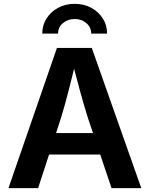

<svg xmlns="http://www.w3.org/2000/svg" viewBox="-20 -976 777 996"><path d="M23.9 0 275.4 -727.5H456.1L712.9 0H558.6L436 -364.3Q416 -427.7 394.8 -505.1Q373.5 -582.5 349.1 -677.2H378.9Q355.5 -582 335.4 -504.2Q315.4 -426.3 296.4 -364.3L177.7 0ZM175.8 -174.3V-285.6H561.5V-174.3ZM367.2 -956.1Q415.5 -956.1 453.4 -935.5Q491.2 -915 513.4 -880.1Q535.6 -845.2 535.6 -801.8H453.1Q453.1 -835 427.7 -856.2Q402.3 -877.4 367.2 -877.4Q332 -877.4 306.6 -856.2Q281.2 -835 281.2 -801.8H199.2Q199.2 -845.2 221.4 -880.1Q243.7 -915 281.5 -935.5Q319.3 -956.1 367.2 -956.1Z"/></svg>

Font: Inter
Style: 650
Weight: 650
Designer: Rasmus Andersson
Foundry: rsms
Version: Version 4.001;git-66647c0bb